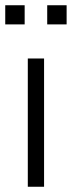

<svg xmlns="http://www.w3.org/2000/svg" viewBox="-21 -712 274 732"><path d="M85 0V-489H147V0ZM159 -619V-692H233V-619ZM-1 -619V-692H73V-619Z"/></svg>

Font: Nunito Sans 10pt SemiCondensed Light
Style: Regular
Weight: 300
Width: 4
Designer: Vernon Adams
Foundry: Vernon Adams
Version: Version 3.101;gftools[0.9.27]